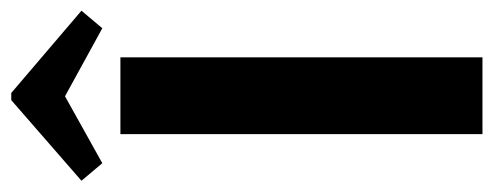

<svg xmlns="http://www.w3.org/2000/svg" viewBox="-322 -604 899 350"><g transform="rotate(-90 128.0 -429.5)"><path d="M58 -660H198V0H58ZM133 -859 283 -731 251 -693 127 -761 5 -693 -27 -731 120 -859Z"/></g></svg>

Font: Sansita Medium
Style: Regular
Weight: 500
Designer: Pablo Cosgaya
Foundry: Omnibus-Type
Version: Version 1.006